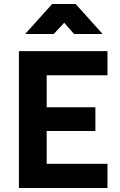

<svg xmlns="http://www.w3.org/2000/svg" viewBox="-20 -934 594 954"><path d="M212 -560H514V-680H74V0H514V-120H212V-283H454V-401H212ZM239 -914 105 -765H247L299 -821L348 -765H490L356 -914Z"/></svg>

Font: Online Auction - Bold
Style: Bold
Weight: 500
Designer: Mohamed Mostafa, the designer of Online Auction
Foundry: Kief Type Foundry
Version: ""